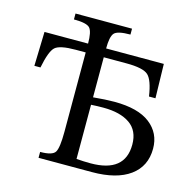

<svg xmlns="http://www.w3.org/2000/svg" viewBox="-107 -839 941 945"><g transform="rotate(15 363.5 -366.5)"><path d="M647 -606 651 -432H618Q606 -513 580 -537Q554 -561 469 -561H353V-357Q417 -363 461 -363Q582 -363 643 -315.5Q704 -268 704 -189Q704 -99 636 -49.5Q568 0 443 0H171V-30Q233 -30 247 -52.5Q261 -75 261 -156V-561H210Q129 -561 105.5 -539.5Q82 -518 65 -432H34L39 -606H261Q261 -666 245 -684.5Q229 -703 163 -703V-733H451V-703Q385 -703 369 -684.5Q353 -666 353 -606ZM600 -182Q600 -253 551 -287Q502 -321 416 -321Q383 -321 353 -319V-43Q390 -40 425 -40Q600 -40 600 -182Z"/></g></svg>

Font: myMathFont
Style: Regular
Weight: 400
Designer: Ross Mills, John Hudson & Paul Hanslow, Tiro Typeworks Ltd; with prior portions MicroPress Inc., and Coen Hoffman. Math 
Foundry: Tiro Typeworks Ltd
Version: Version 2.13 b171